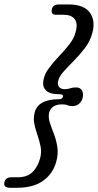

<svg xmlns="http://www.w3.org/2000/svg" viewBox="-80 -746 452 885"><path d="M210 -300Q212.5 -311.5 195.5 -311.5Q149.5 -311.5 132 -329.2Q114.5 -347 120 -375Q124.5 -403.5 144.8 -431Q165 -458.5 190.8 -485.5Q216.5 -512.5 238.5 -540Q260.5 -567.5 268 -596Q280 -638 264.2 -658Q248.5 -678 213 -678H178Q153.5 -678 159 -703Q163.5 -725.5 191.5 -725.5H235.5Q307 -725.5 334 -688Q361 -650.5 345.5 -593.5Q335.5 -556 311.2 -524.2Q287 -492.5 259.8 -465.2Q232.5 -438 211.8 -414.5Q191 -391 187.5 -369.5Q184.5 -354 192.8 -344.5Q201 -335 218.5 -335Q232.5 -335 243.5 -339Q254.5 -343 270 -343Q290.5 -343 298 -328.8Q305.5 -314.5 301.5 -297Q297.5 -278.5 284.5 -267.8Q271.5 -257 254.5 -257Q239.5 -257 231 -261Q222.5 -265 206 -265Q158.5 -265 147 -228.5Q141.5 -207 149.2 -182.5Q157 -158 168 -130Q179 -102 184.2 -69.5Q189.5 -37 179 0.5Q164 54.5 119 87Q74 119.5 0 119.5H-33.5Q-65.5 119.5 -59.5 93.5Q-54.5 71 -26.5 71H4Q43.5 71 68.2 48.5Q93 26 104.5 -15Q112.5 -43 107.2 -69.8Q102 -96.5 92.8 -123Q83.5 -149.5 78.2 -175.5Q73 -201.5 80 -228Q96.5 -288.5 190 -288.5Q207.5 -288.5 210 -300Z"/></svg>

Font: Fraunces 144pt S100
Style: Italic
Weight: 400
Italic angle: -16°
Version: Version 1.000; ttfautohint (v1.8.3)